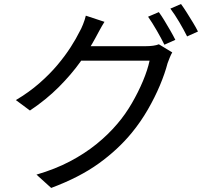

<svg xmlns="http://www.w3.org/2000/svg" viewBox="-20 -860 1040 949"><path d="M765 -800.1Q778 -782.7 792.8 -758.1Q807.7 -733.6 822.1 -708.6Q836.5 -683.6 846.7 -663.1L792.6 -639Q777.8 -669.4 754.8 -709.2Q731.9 -749 711.9 -777.4ZM874.6 -840.2Q888.2 -821.8 903.8 -796.9Q919.5 -772 934.4 -747.5Q949.3 -723 958.5 -704.2L904.8 -680Q888.5 -712.9 865.9 -751.2Q843.3 -789.4 822.1 -817.4ZM831.4 -601Q825.1 -590.5 818.9 -575.1Q812.6 -559.7 808.3 -547.7Q795.3 -497.6 770.5 -438.3Q745.6 -379 710.7 -318.4Q675.8 -257.8 631 -203.2Q562.9 -120.3 468.1 -52Q373.4 16.4 233 68.9L160.3 3.1Q252.5 -23.8 325.4 -62.2Q398.4 -100.6 456.6 -147.6Q514.8 -194.7 559.8 -247.8Q599.2 -293.8 631.2 -348.9Q663.3 -404 686.5 -459.3Q709.6 -514.6 719.3 -560H348.8L380.9 -631.7Q393 -631.7 425.9 -631.7Q458.8 -631.7 501.2 -631.7Q543.7 -631.7 585.7 -631.7Q627.7 -631.7 659 -631.7Q690.3 -631.7 699.7 -631.7Q719.8 -631.7 736.7 -634Q753.5 -636.3 765.2 -641.1ZM496.4 -752.1Q484 -732.4 471.9 -710Q459.8 -687.6 452.3 -673.7Q423 -618.6 377.8 -555.2Q332.6 -491.9 270.5 -429.6Q208.4 -367.4 128 -313.7L58.5 -365.3Q123.3 -403.8 174.5 -448.6Q225.7 -493.3 264.2 -539.2Q302.6 -585.1 329.7 -627.5Q356.8 -669.8 373.2 -703.3Q381.1 -716.3 390.5 -739.9Q399.9 -763.4 404.2 -782.6Z"/></svg>

Font: Noto Sans SC Thin
Style: Regular
Weight: 100
Designer: Ryoko NISHIZUKA 西塚涼子 (kana, bopomofo & ideographs); Paul D. Hunt (Latin, Greek & Cyrillic); Sandoll Communications 산돌커뮤니
Foundry: Adobe
Version: Version 2.004-H2;hotconv 1.0.118;makeotfexe 2.5.65603